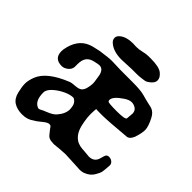

<svg xmlns="http://www.w3.org/2000/svg" viewBox="-161 -762 913 913"><g transform="rotate(45 295.0 -305.5)"><path d="M326.2 -516.6 258.8 -513.7Q200.2 -513.7 170.9 -543Q162.1 -551.8 162.1 -564.5Q162.1 -577.1 175.8 -587.9Q199.2 -607.4 245.1 -607.4Q250 -607.4 250 -606.9Q250 -606.4 266.6 -606.4Q283.2 -606.4 303.2 -611.3Q323.2 -616.2 337.9 -616.2H354.5Q409.2 -616.2 429.7 -600.1Q450.2 -584 450.2 -564.9Q450.2 -545.9 423.8 -528.3Q415 -522.5 408.2 -521.5L387.7 -518.6Q374 -516.6 356.4 -516.6ZM387.7 -7.8Q348.6 -5.9 316.4 -2Q312.5 -2.9 304.7 -2.9Q281.2 -2.9 270 -17.6Q258.8 -32.2 255.9 -35.2Q253.9 -37.1 250 -43Q243.2 -54.7 236.3 -54.7H232.4Q221.7 -54.7 203.1 -39.1Q185.5 -24.4 180.7 -21.5Q175.8 -18.6 168 -13.7Q143.6 4.9 109.4 4.9Q75.2 4.9 52.7 -9.3Q30.3 -23.4 22.5 -55.7Q14.6 -87.9 14.6 -108.9Q14.6 -129.9 25.4 -158.2Q49.8 -220.7 159.2 -264.6Q168.9 -268.6 191.9 -270Q214.8 -271.5 224.6 -279.8Q234.4 -288.1 238.8 -306.2Q243.2 -324.2 243.2 -335.9Q243.2 -347.7 241.2 -358.4Q239.3 -369.1 238.3 -377Q237.3 -384.8 236.3 -388.7Q235.4 -392.6 233.4 -398.4Q224.6 -420.9 203.1 -420.9Q197.3 -420.9 173.3 -415.5Q149.4 -410.2 137.7 -395Q126 -379.9 126 -349.6V-331.1Q124 -313.5 108.9 -302.2Q93.8 -291 79.1 -291Q28.3 -291 28.3 -340.8Q28.3 -347.7 29.3 -353.5Q43 -431.6 100.6 -455.1Q117.2 -461.9 156.2 -469.7Q161.1 -470.7 201.2 -475.6Q217.8 -477.5 231.4 -477.5Q246.1 -477.5 291 -475.6H371.1Q425.8 -475.6 451.7 -468.3Q477.5 -460.9 495.6 -457Q513.7 -453.1 520.5 -451.2Q542 -443.4 554.7 -418.9Q575.2 -379.9 575.2 -356.4Q575.2 -335 563.5 -299.8Q552.7 -274.4 536.1 -272.5Q418 -261.7 379.4 -261.7Q340.8 -261.7 339.8 -262.7Q337.9 -243.2 337.9 -225.6Q337.9 -208 342.3 -180.7Q346.7 -153.3 354.5 -134.8Q366.2 -107.4 387.7 -93.8Q395.5 -88.9 403.3 -86.9Q411.1 -85 413.1 -84Q422.9 -82 427.7 -82L442.4 -81.1L474.6 -78.1Q506.8 -78.1 517.6 -105.5Q520.5 -115.2 524.9 -130.4Q529.3 -145.5 543 -145.5Q556.6 -145.5 565.9 -137.7Q575.2 -129.9 575.2 -119.1V-118.2Q572.3 -76.2 570.3 -70.3Q569.3 -63.5 556.6 -41.5Q543.9 -19.5 517.6 -8.8Q504.9 -2.9 487.3 -2.9L451.2 -4.9ZM474.6 -335 477.5 -369.1Q477.5 -386.7 464.8 -396Q452.1 -405.3 436 -405.3Q419.9 -405.3 398.4 -390.6Q353.5 -360.4 353.5 -337.9Q353.5 -334 356.4 -329.1Q361.3 -324.2 417 -324.2Q472.7 -324.2 474.6 -335ZM252.9 -173.8 252 -183.6Q250 -210.9 229.5 -222.7Q223.6 -226.6 201.2 -220.7Q181.6 -215.8 154.3 -199.2Q106.4 -168 106.4 -140.6Q106.4 -85.9 137.7 -72.3Q141.6 -70.3 145.5 -70.3Q149.4 -70.3 159.2 -75.7Q168.9 -81.1 172.9 -82L186.5 -87.9Q213.9 -98.6 226.6 -113.3Q252.9 -143.6 252.9 -173.8Z"/></g></svg>

Font: Essays1743
Style: Medium
Weight: 500
Designer: Based on the typeface in a 1743 English translation of the essays of Montaigne.  PostScript/TrueType font designed by Jo
Version: Version 002.100